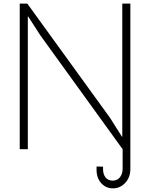

<svg xmlns="http://www.w3.org/2000/svg" viewBox="-20 -830 835 1068"><path d="M705.1 -24.9V-23.9V109.9Q705.1 156.7 676.5 187.3Q647.9 217.8 607.9 217.8Q568.8 217.8 542.7 188.5Q516.6 159.2 517.1 112.8V96.2L553.2 97.2V110.8Q553.2 139.6 567.4 157.2Q581.5 174.8 606.9 174.8Q632.3 174.8 647.2 156Q662.1 137.2 662.1 108.9V0L204.1 -633.8L137.2 -737.8H134.8V0H89.8V-810.1H131.8L591.8 -174.8L658.2 -69.8H660.2V-810.1H705.1Z"/></svg>

Font: Sinkin Sans 200 X Light
Style: Regular
Weight: 200
Designer: Keith Bates
Foundry: K-Type
Version: Sinkin Sans (version 1.0)  by Keith Bates   •   © 2014   www